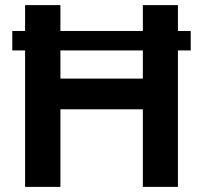

<svg xmlns="http://www.w3.org/2000/svg" viewBox="-20 -730 793 750"><path d="M675 -533V0H538V-303H216V0H78V-533H28V-609H78V-710H216V-609H538V-710H675V-609H725V-533ZM538 -423V-533H216V-423Z"/></svg>

Font: YasnoRaleway
Style: Bold
Weight: 700
Designer: Matt McInerney, Pablo Impallari, Rodrigo Fuenzalida
Foundry: Matt McInerney, Pablo Impallari, Rodrigo Fuenzalida
Version: Version 4.026